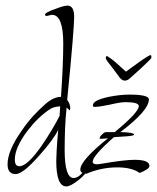

<svg xmlns="http://www.w3.org/2000/svg" viewBox="-20 -614 562 686"><path d="M518 -417Q521 -417 521 -409Q521 -405 510.5 -395.5Q500 -386 486 -372L445 -335Q436 -326 426 -326Q417 -326 409 -335L383 -370Q373 -383 365.5 -392.5Q358 -402 358 -407Q358 -415 364 -413Q366 -412 376.5 -404.5Q387 -397 400 -385L430 -358Q438 -364 446.5 -370Q455 -376 470 -387Q479 -394 493.5 -403.5Q508 -413 514 -416Q516 -417 518 -417ZM217 52Q181 52 181 -39Q181 -50 182.5 -78Q184 -106 188 -150Q171 -115 120 -58Q62 8 36 8Q7 8 7 -27Q7 -75 56 -145Q77 -176 99 -200Q121 -224 143 -243Q172 -268 198 -268Q202 -327 204 -375Q206 -423 206 -458Q206 -561 166 -561Q163 -561 156 -559Q149 -557 146 -557Q141 -557 141 -562Q141 -569 175 -581Q208 -594 221 -594Q245 -594 245 -553Q245 -534 239 -460.5Q233 -387 220 -257Q231 -243 231 -227Q231 -220 227 -220Q227 -220 227 -220Q229 -220 218 -230Q214 -193 212.5 -155Q211 -117 211 -79Q211 22 243 22Q264 22 287 -13Q290 -13 290 -7Q290 6 261 29Q232 52 217 52ZM49 -20Q78 -20 130 -95Q166 -148 193 -200L195 -234Q171 -233 157 -223Q115 -195 77 -145Q33 -86 33 -44Q33 -20 49 -20ZM288 7Q267 5 267 -8Q267 -41 366 -120Q356 -119 349.5 -118.5Q343 -118 338 -118Q337 -118 336 -119Q336 -125 343 -132Q349 -138 352 -140Q355 -142 363 -142Q371 -142 390 -142Q476 -213 476 -235Q476 -249 428 -249Q410 -249 372 -240Q353 -236 339.5 -234Q326 -232 317 -232Q312 -232 312 -238Q312 -256 369 -268Q389 -272 407.5 -274Q426 -276 442 -276Q512 -276 512 -259Q512 -219 410 -142Q459 -141 459 -133Q459 -129 433 -127L387 -124Q311 -57 311 -36Q311 -27 327 -27Q329 -27 333 -27.5Q337 -28 343 -29Q384 -36 413 -39.5Q442 -43 461 -43Q514 -43 514 -21Q514 -10 479 4Q451 -16 399 -16Q342 -16 288 7Z"/></svg>

Font: Shalimar
Style: Regular
Weight: 400
Designer: Robert E. Leuschke
Foundry: Robert E. Leuschke
Version: Version 1.010; ttfautohint (v1.8.3)